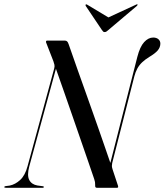

<svg xmlns="http://www.w3.org/2000/svg" viewBox="-54 -893 782 913"><path d="M85 -101 215 -577 209.5 -573Q230.5 -513.5 251 -455Q271.5 -396.5 291 -340Q310.5 -283.5 328.8 -230.8Q347 -178 363.5 -130.5Q380 -83 394 -41.5Q397 -32.5 397.8 -27.2Q398.5 -22 398.5 -13.5Q398 -6.5 399.8 -3.2Q401.5 0 407 0H502Q506.5 0 507.5 -2.5Q508.5 -5 507 -10L482 -85.5Q478 -97.5 478 -103.8Q478 -110 479.5 -117.5L584.5 -529Q590 -550.5 599 -567Q608 -583.5 622 -596.8Q636 -610 655.5 -622Q684 -639 696 -653.2Q708 -667.5 708.5 -684.5Q709 -697.5 699.8 -706Q690.5 -714.5 674.5 -714.5Q651.5 -714.5 631.5 -692.8Q611.5 -671 599 -622.5L466.5 -101.5L475 -106Q459.5 -151 445 -193.2Q430.5 -235.5 415.8 -277.2Q401 -319 385.5 -363.2Q370 -407.5 352.5 -456.2Q335 -505 315.2 -560.8Q295.5 -616.5 272.5 -682.5Q269 -693 264.8 -696.5Q260.5 -700 253.5 -700H170.5Q167.5 -700 166.2 -699Q165 -698 164.8 -696Q164.5 -694 165 -691.5L200 -601.5Q203 -593.5 204.8 -585Q206.5 -576.5 203.5 -566.5L77 -102.5Q65.5 -59 42.2 -37.5Q19 -16 -8 -10.5L-27.5 -8Q-33.5 -7 -33.5 -3.5Q-33.5 -1.5 -31.5 -0.8Q-29.5 0 -25 0H149.5Q152 0 153.2 -1Q154.5 -2 154.5 -3.5Q154.5 -5.5 153 -6.5Q151.5 -7.5 149.5 -7.5L123.5 -11Q96 -16 85 -37.5Q74 -59 85 -101ZM478.5 -800 361 -870.5Q356.5 -873.5 354 -872Q353 -871 352.8 -869.2Q352.5 -867.5 353.5 -865L430.5 -750.5Q434 -745.5 436.5 -743Q439 -740.5 443.5 -740.5Q448.5 -740.5 452.2 -743Q456 -745.5 461.5 -750.5L597 -865Q599.5 -867.5 600 -869.2Q600.5 -871 599.5 -872Q598.5 -873 596.5 -872.5Q594.5 -872 592 -870.5L439.5 -800Z"/></svg>

Font: Fraunces 120pt
Style: Italic
Weight: 400
Italic angle: -16°
Version: Version 1.000;[b76b70a41]